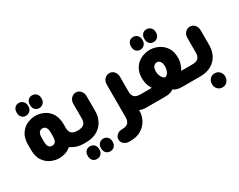

<svg xmlns="http://www.w3.org/2000/svg" viewBox="-91 -997 1994 1602"><g transform="rotate(-30 906.0 -195.5)"><path d="M148 -443Q124 -443 109 -459.5Q94 -476 94 -500V-508Q94 -533 109 -549.5Q124 -566 148 -566Q173 -566 189 -549.5Q205 -533 205 -508V-500Q205 -476 189 -459.5Q173 -443 148 -443ZM276 -443Q252 -443 237 -459.5Q222 -476 222 -500V-508Q222 -533 237 -549.5Q252 -566 276 -566Q301 -566 317 -549.5Q333 -533 333 -508V-500Q333 -476 317 -459.5Q301 -443 276 -443ZM469 -120V0H455Q414 0 382.5 -10.5Q351 -21 327 -38Q304 -17 274 -7Q244 3 214 3Q174 3 134.5 -15Q95 -33 68.5 -72.5Q42 -112 42 -178V-223Q42 -289 68.5 -329Q95 -369 134.5 -386.5Q174 -404 214 -404Q253 -404 292.5 -386.5Q332 -369 358.5 -329Q385 -289 385 -223V-187Q385 -158 401 -139Q417 -120 464 -120ZM257 -180V-221Q257 -246 250 -260Q243 -274 233.5 -279Q224 -284 214 -284Q203 -284 193 -279Q183 -274 176.5 -260.5Q170 -247 170 -221V-180Q170 -154 176.5 -140Q183 -126 193.5 -121.5Q204 -117 214 -117Q224 -117 234 -121.5Q244 -126 250.5 -140Q257 -154 257 -180Z M456 0V-120H460Q507 -120 523.5 -139Q540 -158 540 -187V-332Q540 -363 559 -383.5Q578 -404 604 -404Q631 -404 649.5 -383.5Q668 -363 668 -332V-187Q668 -137 646 -94.5Q624 -52 580 -26Q536 0 470 0ZM482 166Q457 166 442 150Q427 134 427 108V101Q427 76 442 60Q457 44 482 44Q506 44 522 60Q538 76 538 101V108Q538 134 522 150Q506 166 482 166ZM610 166Q586 166 570.5 150Q555 134 555 108V101Q555 76 570.5 60Q586 44 610 44Q634 44 650 60Q666 76 666 101V108Q666 134 650 150Q634 166 610 166Z M1074 0H1054Q1035 0 1019 -3Q1003 -6 989 -13V1Q989 39 968.5 79.5Q948 120 906 147.5Q864 175 797 175H788Q758 175 737.5 158Q717 141 717 115Q717 90 736.5 72.5Q756 55 784 55H789Q812 55 826.5 49Q841 43 848 33Q855 23 858.5 11.5Q862 0 862 -12V-332Q862 -363 881 -383.5Q900 -404 927 -404Q954 -404 972 -383.5Q990 -363 990 -332V-187Q990 -158 1006 -139Q1022 -120 1070 -120H1074Z M1251 -443Q1226 -443 1211 -459.5Q1196 -476 1196 -500V-508Q1196 -533 1211 -549.5Q1226 -566 1251 -566Q1275 -566 1290.5 -549.5Q1306 -533 1306 -508V-500Q1306 -476 1290.5 -459.5Q1275 -443 1251 -443ZM1378 -443Q1354 -443 1339 -459.5Q1324 -476 1324 -500V-508Q1324 -533 1339 -549.5Q1354 -566 1378 -566Q1403 -566 1419 -549.5Q1435 -533 1435 -508V-500Q1435 -476 1419 -459.5Q1403 -443 1378 -443ZM1063 0V-120H1174Q1163 -137 1155.5 -155.5Q1148 -174 1145 -193.5Q1142 -213 1142 -232Q1142 -278 1158.5 -311Q1175 -344 1201 -364.5Q1227 -385 1257.5 -394.5Q1288 -404 1316 -404Q1343 -404 1373 -394.5Q1403 -385 1429.5 -364.5Q1456 -344 1472.5 -311Q1489 -278 1489 -232Q1490 -213 1486 -193.5Q1482 -174 1475 -155.5Q1468 -137 1457 -120H1567L1568 0H1406Q1368 0 1348.5 -6Q1329 -12 1316 -23Q1302 -12 1282.5 -6Q1263 0 1224 0ZM1316 -140Q1329 -143 1339 -155Q1349 -167 1354 -185Q1359 -203 1359 -223Q1359 -246 1352.5 -259Q1346 -272 1336 -278Q1326 -284 1316 -284Q1305 -284 1295 -278Q1285 -272 1278 -259Q1271 -246 1271 -223Q1271 -203 1277 -185Q1283 -167 1293 -155Q1303 -143 1316 -140Z M1556 0V-120H1560Q1607 -120 1623 -139Q1639 -158 1639 -187V-332Q1639 -363 1658 -383.5Q1677 -404 1703 -404Q1730 -404 1748.5 -383.5Q1767 -363 1767 -332V-187Q1767 -137 1745.5 -94.5Q1724 -52 1680 -26Q1636 0 1570 0ZM1688 172Q1659 172 1641 151.5Q1623 131 1624 107V102Q1623 77 1641 57Q1659 37 1688 37Q1717 37 1734.5 57Q1752 77 1752 102V107Q1752 131 1734.5 151.5Q1717 172 1688 172Z"/></g></svg>

Font: Beiruti ExtraBold
Style: Regular
Weight: 800
Designer: Arlette Boutros
Foundry: Boutros
Version: Version 1.41